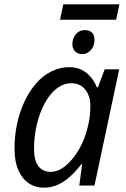

<svg xmlns="http://www.w3.org/2000/svg" viewBox="-20 -856 581 886"><path d="M257 -765 272 -836H531L516 -765ZM360 -606Q341 -606 327.5 -618Q314 -630 314 -652Q314 -678 329.5 -697.5Q345 -717 372 -717Q387 -717 396.5 -711.5Q406 -706 411 -696.5Q416 -687 416 -673Q416 -642 398.5 -624Q381 -606 360 -606ZM183 10Q143 10 112.5 -10.5Q82 -31 64.5 -71Q47 -111 47 -170Q47 -230 59 -285.5Q71 -341 93.5 -388.5Q116 -436 147 -471.5Q178 -507 217 -526.5Q256 -546 300 -546Q334 -546 358.5 -533Q383 -520 400 -499Q417 -478 427 -453H432L463 -536H530L416 0H346L359 -99H356Q334 -70 307.5 -45Q281 -20 250 -5Q219 10 183 10ZM214 -63Q248 -63 281.5 -90Q315 -117 342.5 -163Q370 -209 384 -266Q392 -296 394.5 -321.5Q397 -347 397 -366Q397 -413 373.5 -442.5Q350 -472 309 -472Q280 -472 254 -456Q228 -440 206.5 -411Q185 -382 169.5 -343.5Q154 -305 145.5 -260.5Q137 -216 137 -169Q137 -116 157 -89.5Q177 -63 214 -63Z"/></svg>

Font: Noto Sans Display
Style: Italic
Weight: 400
Italic angle: -12°
Designer: Monotype Design Team
Foundry: Monotype Imaging Inc.
Version: Version 2.003